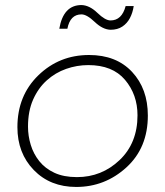

<svg xmlns="http://www.w3.org/2000/svg" viewBox="-20 -740 655 761"><path d="M418 -622Q387 -623 355.5 -653Q324 -683 303 -683Q258 -683 247 -626H215Q231 -720 303 -720Q335 -719 366 -689Q397 -659 418 -659Q463 -659 478 -716H510Q506 -689.5 495 -668.5Q484 -647.5 465 -634.8Q446 -622 418 -622ZM282 1Q179 1 114 -66Q49 -133 49 -236Q49 -361 132 -441.5Q215 -522 333 -522Q441 -522 503.5 -455Q566 -388 566 -282Q566 -154 481 -76.5Q396 1 282 1ZM285 -38Q383 -38 454 -105.5Q525 -173 525 -283Q525 -365 475.5 -423.5Q426 -482 330 -482Q285 -482 242.2 -467Q199.5 -452 165.5 -421.5Q131.5 -391 111.2 -345.2Q91 -299.5 91 -238Q91 -201.5 101.8 -166Q112.5 -130.5 135.5 -101.5Q158.5 -72.5 195.5 -55.2Q232.5 -38 285 -38Z"/></svg>

Font: Argentum Sans ExtraLight
Style: Italic
Weight: 200
Italic angle: -11°
Designer: Julieta Ulanovsky (font), Cristiano Sobral (main changes and remaster)
Foundry: Julieta Ulanovsky (font), Cristiano Sobral (main changes and remaster)
Version: Version 2.007;June 15, 2022;FontCreator 14.0.0.2814 64-bit; 